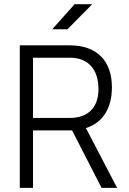

<svg xmlns="http://www.w3.org/2000/svg" viewBox="-20 -914 626 934"><path d="M76.2 0H140.6V-279.8H319.8C323.7 -279.8 327.1 -279.8 330.6 -279.8L474.1 0H549.8L397.9 -291C479 -316.4 524.4 -386.2 524.4 -489.7C524.4 -619.6 449.7 -693.4 319.8 -693.4H76.2ZM140.6 -340.3V-633.3H319.8C408.2 -633.3 459 -577.6 459 -480C459 -391.1 408.2 -340.3 319.8 -340.3ZM233.9 -771.5H308.1L428.7 -893.6H342.8Z"/></svg>

Font: Cascadia Mono Light
Style: Regular
Weight: 300
Monospace: yes
Designer: Aaron Bell
Foundry: Saja Typeworks
Version: Version 2404.023